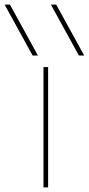

<svg xmlns="http://www.w3.org/2000/svg" viewBox="-79 -810 384 830"><path d="M62 -570 -59 -790H-36L85 -570ZM262 -570 141 -790H164L285 -570ZM109 0V-520H129V0Z"/></svg>

Font: M PLUS 2 Thin
Style: Regular
Weight: 100
Designer: Coji Morishita
Foundry: UNDERFOREST DESIGN
Version: Version 1.001